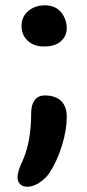

<svg xmlns="http://www.w3.org/2000/svg" viewBox="-20 -542 329 722"><path d="M146 -367.2Q107.4 -367.2 84.2 -388.9Q61 -410.6 61 -444.8Q61 -479.5 86.4 -500.7Q111.8 -522 148.9 -522Q188.5 -522 209.7 -495.8Q231 -469.7 231 -435.1Q231 -406.7 209 -387Q187 -367.2 146 -367.2ZM83 160.2Q65.4 160.2 55.7 150.6Q45.9 141.1 45.9 125Q45.9 101.6 64.9 63Q97.2 -9.8 97.2 -116.2Q97.2 -147.9 110.4 -165.5Q123.5 -183.1 148.9 -183.1Q188 -183.1 209.5 -162.6Q231 -142.1 231 -102.1Q231 -53.2 212.9 5.6Q194.8 64.5 165 109.9Q149.4 131.3 126.7 145.8Q104 160.2 83 160.2Z"/></svg>

Font: Shantell Sans Irregular Bouncy
Style: Regular
Weight: 500
Designer: Stephen Nixon, Anya Danilova, Shantell Martin
Foundry: Arrow Type
Version: Version 1.006;[9816181b4]